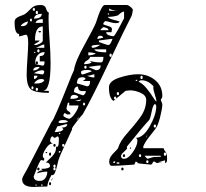

<svg xmlns="http://www.w3.org/2000/svg" viewBox="-20 -673 817 763"><path d="M68 40Q68 33 78.5 15.5Q89 -2 91 -7L185 -189Q190 -192 209 -236.5Q228 -281 248.5 -333Q269 -385 274 -394Q278 -427 315 -493.5Q352 -560 361 -582Q383 -653 396 -653H484Q490 -653 499 -645.5Q508 -638 508 -633Q505 -611 501 -606Q474 -554 411 -421Q348 -288 309 -219Q301 -211 283.5 -188Q266 -165 266 -163Q266 -161 267 -160Q265 -155 241 -103.5Q217 -52 214 -42Q212 -37 207.5 -17Q203 3 198.5 13Q194 23 188 23Q186 23 185 22Q169 50 168 68Q158 68 140 69Q122 70 114 70Q68 70 68 40ZM126 63Q126 60 123 60Q121 60 121 63Q121 65 123 65Q126 65 126 63ZM150 63Q150 60 146 60Q143 60 143 63Q143 65 146 65Q149 65 150 63ZM175 57Q175 51 179 51Q183 51 183 57Q183 63 179 63Q175 63 175 57ZM114 28Q114 46 138 46Q152 46 160 35Q168 24 168 9Q150 9 126 16Q134 4 150 4L143 -2Q179 -2 179 -14Q179 -18 175.5 -22.5Q172 -27 167 -27Q165 -27 161 -25Q166 -32 178 -42.5Q190 -53 196.5 -63.5Q203 -74 203 -90H208Q214 -90 214 -120Q214 -131 208 -131L203 -128Q198 -125 197 -125Q195 -125 192.5 -128Q190 -131 189 -131Q184 -131 181.5 -124Q179 -117 179 -113Q181 -106 191 -101Q189 -102 186 -102Q175 -102 162.5 -83Q150 -64 150 -53Q150 -48 156 -42L155 -35Q152 -35 148 -36L144 -37Q138 -37 118 18ZM191 33 185 45Q185 44 184 42Q184 41 187 38Q190 35 191 33ZM133 -7Q137 -7 137 -1Q137 4 133 4Q128 4 128 -1Q128 -7 133 -7ZM197 -7Q192 -7 192 -1Q192 4 197 4Q201 4 201 -1Q201 -7 197 -7ZM466 -7Q471 -7 471 -1Q471 4 466 4Q462 4 462 -1Q462 -7 466 -7ZM197 -19Q192 -19 192 -13Q192 -7 197 -7Q201 -7 201 -13Q201 -19 197 -19ZM414 -31Q414 -41 420 -50.5Q426 -60 436 -69.5Q446 -79 449 -84Q457 -112 486 -144Q515 -176 538 -208Q561 -240 561 -276Q561 -294 539 -304Q517 -314 496 -314L479 -312L431 -272Q413 -283 413 -326Q413 -351 454.5 -364.5Q496 -378 529 -378Q568 -378 596.5 -354.5Q625 -331 625 -292Q625 -283 619 -278Q619 -274 622 -268Q625 -262 625 -257Q625 -243 617 -210.5Q609 -178 601 -166Q596 -158 575.5 -132.5Q555 -107 549 -90L550 -84H630Q632 -78 634.5 -74.5Q637 -71 638.5 -69Q640 -67 641.5 -64Q643 -61 643.5 -55Q644 -49 644 -39Q644 -26 636 -25V-36L608 -28H625Q624 -28 615 -26.5Q606 -25 603 -25Q602 -25 598.5 -28Q595 -31 593 -31Q588 -31 586 -25Q584 -19 579 -19Q574 -19 550 -21.5Q526 -24 526 -25V-29Q525 -29 522 -30L519 -31L518 -28Q517 -26 515.5 -23Q514 -20 514 -19Q449 -14 425 -14Q414 -14 414 -31ZM438 -31Q437 -32 436 -32Q430 -32 430 -27Q430 -25 432 -25Q438 -25 438 -31ZM455 -25Q455 -28 449 -28Q443 -28 443 -25Q443 -22 449 -22Q454 -22 455 -25ZM566 -36Q561 -36 561 -30Q561 -25 566 -25Q570 -25 570 -30Q570 -36 566 -36ZM461 -53Q461 -42 473 -42Q490 -42 508 -68.5Q526 -95 526 -113Q526 -123 519 -125Q549 -125 575 -171Q601 -217 601 -251Q601 -255 596 -260Q588 -257 582.5 -228.5Q577 -200 572 -195Q554 -177 484 -90Q485 -88 485 -85Q485 -80 473 -70Q461 -60 461 -53ZM555 -54Q555 -53 559.5 -48Q564 -43 566 -42Q568 -42 578.5 -45.5Q589 -49 590 -49Q592 -49 604.5 -49.5Q617 -50 619 -50V-54ZM473 -60Q477 -60 477 -54Q477 -49 473 -49Q468 -49 468 -54Q468 -60 473 -60ZM537 -60Q532 -60 532 -54Q532 -49 537 -49Q541 -49 541 -54Q541 -60 537 -60ZM183 -60Q183 -54 179 -54Q175 -54 175 -60Q175 -67 179 -67Q183 -67 183 -60ZM631 -60Q631 -54 636 -54Q641 -54 641 -60Q641 -67 636 -67Q631 -67 631 -60ZM168 -67Q166 -64 164 -64Q161 -64 161 -67Q161 -69 164 -69Q168 -69 168 -67ZM220 -73H219Q213 -73 213 -68L216 -66Q220 -66 220 -73ZM501 -84Q501 -82 499 -82Q497 -82 496 -84Q496 -87 499 -87Q501 -87 501 -84ZM197 -101Q201 -101 201 -95Q201 -90 197 -90Q192 -90 192 -95Q192 -101 197 -101ZM232 -101Q227 -101 227 -95Q227 -90 232 -90Q236 -90 236 -95Q236 -101 232 -101ZM566 -137Q560 -131 560 -125ZM220 -143Q220 -145 217 -145Q214 -145 214 -143Q214 -140 217 -140Q218 -140 220 -143ZM208 -171 197 -148Q226 -148 232 -160L226 -166Q247 -166 247 -180Q241 -180 227 -175.5Q213 -171 208 -171ZM596 -178Q591 -178 591 -172Q591 -166 596 -166Q600 -166 600 -172Q600 -178 596 -178ZM231 -196Q213 -196 213 -187Q213 -184 220 -184Q240 -184 250 -189Q247 -196 231 -196ZM291 -207 285 -195Q292 -202 292 -204V-205Q291 -206 291 -207ZM232 -213Q232 -210 241.5 -205.5Q251 -201 255 -201Q265 -203 278.5 -223Q292 -243 292 -254H255V-265H250Q245 -250 244 -241Q247 -233 253.5 -230Q260 -227 260 -219Q257 -219 253.5 -218.5Q250 -218 249 -218Q245 -218 238 -224Q232 -221 232 -213ZM310 -259Q310 -254 314 -254Q318 -254 318 -259Q318 -265 314 -265Q310 -265 310 -259ZM303 -278 278 -272Q279 -272 284 -272L288 -271Q301 -271 303 -278ZM531 -348Q547 -341 563 -321.5Q579 -302 588.5 -286Q598 -270 602 -270Q602 -276 595.5 -296.5Q589 -317 589 -325Q589 -328 590 -330Q568 -354 543 -354Q534 -354 531 -348ZM274 -296Q260 -296 260 -280Q291 -280 291 -289Q284 -296 274 -296ZM438 -289Q433 -289 433 -283Q433 -278 438 -278Q442 -278 442 -283Q442 -289 438 -289ZM274 -307Q276 -306 292.5 -300Q309 -294 310 -294Q312 -294 316.5 -299Q321 -304 321 -311Q320 -311 315.5 -311Q311 -311 310 -311Q309 -311 305.5 -311Q302 -311 301 -311.5Q300 -312 297.5 -313Q295 -314 294 -315.5Q293 -317 292 -319Q291 -321 290.5 -323.5Q290 -326 290 -329Q274 -329 274 -307ZM449 -307Q444 -307 444 -301Q444 -295 449 -295Q453 -295 453 -301Q453 -307 449 -307ZM86 -377Q86 -398 89 -440Q92 -482 92 -503Q92 -535 83 -535Q80 -535 69 -531.5Q58 -528 56 -528V-538Q38 -538 38 -585Q38 -595 44.5 -600.5Q51 -606 62.5 -610Q74 -614 79 -617Q89 -624 98 -634Q107 -644 116 -648.5Q125 -653 143 -653Q159 -653 163 -639Q167 -625 174 -623Q173 -614 173 -596Q173 -568 177 -514.5Q181 -461 181 -422Q181 -312 150 -312H174V-304Q122 -304 104 -317Q86 -330 86 -377ZM126 -324Q122 -324 122 -318Q122 -312 126 -312Q131 -312 131 -318Q131 -324 126 -324ZM108 -330Q105 -330 105 -324Q105 -318 108 -318Q113 -318 113 -324Q113 -330 108 -330ZM285 -342Q288 -341 305.5 -336Q323 -331 326 -330Q338 -330 338 -351H309L320 -359Q318 -366 309 -366Q296 -366 291.5 -361Q287 -356 285 -342ZM143 -359Q128 -359 115 -342Q122 -341 124 -341Q149 -341 156 -354Q154 -359 143 -359ZM526 -354Q526 -356 522 -356Q519 -356 519 -354Q519 -351 522 -351Q524 -351 526 -354ZM115 -372V-359Q120 -359 124.5 -363Q129 -367 129 -372ZM326 -372Q342 -365 355 -365V-378Q354 -378 349 -376.5Q344 -375 337.5 -373.5Q331 -372 326 -372ZM543 -372Q538 -372 538 -365Q538 -359 543 -359Q547 -359 547 -365Q547 -372 543 -372ZM115 -382 150 -377 154 -381Q156 -386 156 -389Q156 -391 150 -394Q132 -394 115 -382ZM309 -377 344 -389Q342 -395 327 -395Q302 -395 302 -386Q302 -377 309 -377ZM133 -407Q112 -407 112 -393Q130 -393 138 -407ZM331 -407Q341 -402 361 -394Q380 -394 380 -413Q370 -413 331 -407ZM320 -412Q315 -412 315 -406Q315 -400 320 -400Q324 -400 324 -406Q324 -412 320 -412ZM120 -425 121 -418 150 -412Q157 -412 157 -429H138V-450Q157 -450 157 -466Q140 -466 130 -454Q120 -442 120 -425ZM338 -447Q336 -438 325.5 -432.5Q315 -427 314 -418Q336 -418 344 -425L338 -429L339 -430L344 -429Q348 -428 357.5 -426.5Q367 -425 381 -425Q391 -425 391 -447ZM126 -429Q131 -429 131 -423Q131 -418 126 -418Q122 -418 122 -423Q122 -429 126 -429ZM331 -465V-453Q348 -453 361 -460Q348 -465 331 -465ZM420 -460Q415 -460 415 -453Q415 -447 420 -447Q424 -447 424 -453Q424 -460 420 -460ZM117 -467Q115 -467 115 -465Q115 -463 118 -463Q121 -463 121 -465Q121 -467 117 -467ZM355 -477Q359 -465 402 -465V-477ZM133 -477Q128 -477 128 -471Q128 -465 133 -465Q137 -465 137 -471Q137 -477 133 -477ZM156 -496Q149 -496 137 -489.5Q125 -483 121 -483H156ZM349 -483Q361 -483 379 -495Q344 -495 344 -489Q344 -483 349 -483ZM138 -512Q135 -507 126.5 -503Q118 -499 115 -495Q120 -494 121 -494Q128 -494 139 -500Q150 -506 150 -512V-568Q119 -568 119 -512ZM427 -519 373 -512V-506Q374 -506 390 -500Q406 -494 411 -494Q416 -494 421.5 -505Q427 -516 427 -519ZM379 -531Q367 -531 367 -518L390 -523Q388 -531 379 -531ZM402 -545Q402 -537 412.5 -533Q423 -529 431 -529Q433 -529 438 -536.5Q443 -544 448.5 -554Q454 -564 459.5 -574.5Q465 -585 468.5 -592Q472 -599 473 -599V-627Q464 -627 449 -612Q431 -606 408 -606Q412 -599 432.5 -594Q453 -589 455 -588Q454 -581 440 -581Q430 -581 417.5 -585Q405 -589 399 -589Q397 -589 393.5 -584.5Q390 -580 390 -577Q394 -574 403.5 -571.5Q413 -569 419 -566Q425 -563 425 -556L423 -545ZM133 -548Q133 -550 138 -550Q143 -550 143 -547Q143 -544 138 -544Q133 -544 133 -548ZM390 -565Q388 -564 383.5 -559.5Q379 -555 379 -553H411Q411 -559 403 -562Q395 -565 390 -565ZM91 -588Q71 -583 62 -570H64Q66 -569 67 -569Q89 -569 91 -588ZM150 -597Q126 -597 121 -582H150ZM104 -599Q99 -599 99 -593Q99 -588 104 -588Q107 -588 107 -593Q107 -599 104 -599ZM146 -618Q118 -618 115 -599Q146 -599 146 -618ZM414 -617Q414 -620 410 -620Q408 -620 408 -618Q408 -615 411 -615Q413 -615 414 -617ZM126 -630Q122 -630 122 -623Q122 -617 126 -617Q131 -617 131 -623Q131 -630 126 -630ZM414 -641V-630H449Q438 -630 426 -633.5Q414 -637 414 -641ZM115 -641Q110 -641 110 -635Q110 -630 115 -630Q119 -630 119 -635Q119 -641 115 -641Z"/></svg>

Font: CabinSketch
Style: Regular
Weight: 400
Designer: Pablo Impallari
Foundry: Pablo Impallari. www.impallari.com Igino Marini. www.ikern.com
Version: Version 1.002